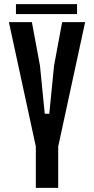

<svg xmlns="http://www.w3.org/2000/svg" viewBox="-20 -907 454 927"><path d="M153 0V-200L144 -241L23 -800H134L173 -590L196 -358H218L241 -590L280 -800H391L270 -241L261 -200V0ZM57 -839V-887H352V-839Z"/></svg>

Font: Big Shoulders Display
Style: Bold
Weight: 700
Designer: Patric King
Foundry: XO Type Co
Version: Version 1.000; ttfautohint (v1.8.2)